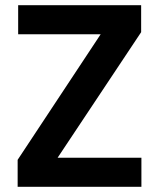

<svg xmlns="http://www.w3.org/2000/svg" viewBox="-20 -720 613 740"><path d="M48 0V-104L368 -588H50V-700H524V-596L202 -112H525V0Z"/></svg>

Font: DM Sans 20pt
Style: Bold
Weight: 700
Version: Version 4.004;gftools[0.9.30]